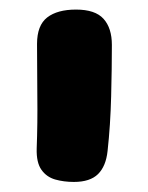

<svg xmlns="http://www.w3.org/2000/svg" viewBox="-20 -624 303 393"><path d="M55.8 -534Q55.8 -572.1 76.6 -588.3Q97.4 -604.4 135.6 -604.4Q174.9 -604.4 191.9 -585.5Q209 -566.6 209 -532Q209 -485.2 207.5 -426.4Q206 -367.6 200.2 -315Q196.9 -283.8 180.7 -267.7Q164.4 -251.6 131.1 -251.6Q110.6 -251.6 92.9 -256.6Q75.2 -261.7 64.8 -276.5Q54.3 -291.3 55.1 -319.8Q57.1 -371.6 56.4 -428.3Q55.8 -485 55.8 -534Z"/></svg>

Font: Playpen Sans Hebrew
Style: Regular
Weight: 400
Designer: Tom Grace, Laura Meseguer, Veronika Burian, José Scaglione
Foundry: TypeTogether
Version: Version 2.000